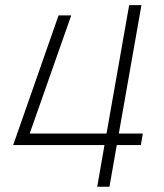

<svg xmlns="http://www.w3.org/2000/svg" viewBox="-20 -713 626 733"><path d="M29.3 -159.2 30.8 -160.6 203.6 -654.3H252L93.3 -203.1H386.7L473.1 -693.4H520L433.6 -203.1H525.4L517.6 -159.2H425.8L397.9 0H351.1L378.9 -159.2Z"/></svg>

Font: Cascadia Mono PL ExtraLight
Style: Italic
Weight: 200
Italic angle: -10°
Monospace: yes
Designer: Aaron Bell
Foundry: Saja Typeworks
Version: Version 2404.023; ttfautohint (v1.8.4)